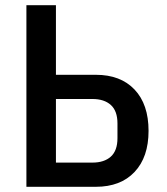

<svg xmlns="http://www.w3.org/2000/svg" viewBox="-20 -718 640 738"><path d="M81.5 0V-698H195V-430.5H348.5Q443.5 -430.5 497.2 -373.8Q551 -317 551 -215Q551 -114 497.2 -57Q443.5 0 348.5 0ZM195 -93H335Q380.5 -93 406 -116Q431.5 -139 431.5 -187V-243.5Q431.5 -291.5 406 -314.5Q380.5 -337.5 335 -337.5H195Z"/></svg>

Font: Lilex Medium
Style: Regular
Weight: 500
Designer: Mike Abbink, Paul van der Laan, Pieter van Rosmalen, Mikhael Khrustik
Foundry: Mikhael Khrustik
Version: Version 1.100